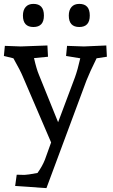

<svg xmlns="http://www.w3.org/2000/svg" viewBox="-20 -733 579 988"><path d="M279 -104 366 -336Q380 -375 393 -433L320 -445L325 -497Q392 -494 412 -494L527 -499L530 -441L477 -433Q441 -360 425 -319L219 235L58 224L66 166L106 167Q120 167 173 157Q198 122 211 89L243 0L100 -333Q85 -370 49 -433L0 -445L5 -497Q67 -494 87 -494L224 -499L227 -441L155 -434Q168 -377 180 -349ZM388 -713Q442 -713 442 -653Q442 -594 388 -594Q334 -594 334 -653Q334 -681 348 -697Q362 -713 388 -713ZM152 -713Q206 -713 206 -653Q206 -594 152 -594Q98 -594 98 -653Q98 -681 112 -697Q126 -713 152 -713Z"/></svg>

Font: Andada
Style: Regular
Weight: 400
Designer: Carolina Giovagnoli
Foundry: Carolina Giovagnoli
Version: Version 1.003